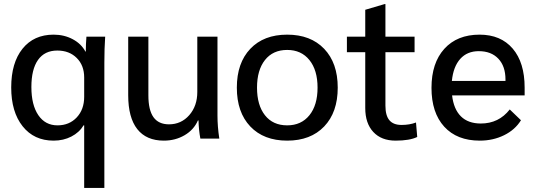

<svg xmlns="http://www.w3.org/2000/svg" viewBox="-20 -680 2628 942"><path d="M393 -65H390Q369 -30 330 -10Q291 10 243 10Q147 10 91 -60.5Q35 -131 35 -251Q35 -372 90.5 -441Q146 -510 243 -510Q295 -510 337 -487.5Q379 -465 399 -427H401Q401 -464 404 -500H496Q492 -442 492 -372V242H393ZM393 -205V-300Q393 -359 356.5 -395.5Q320 -432 261 -432Q199 -432 166.5 -386Q134 -340 134 -253Q134 -165 168 -115Q202 -65 262 -65Q320 -65 356.5 -104Q393 -143 393 -205Z M609 -213V-500H708V-212Q708 -140 733 -105Q758 -70 809 -70Q869 -70 908.5 -115Q948 -160 948 -229V-500H1047V-113Q1047 -59 1056 0H963Q955 -43 954 -89H951Q931 -43 885.5 -16.5Q840 10 784 10Q698 10 653.5 -46.5Q609 -103 609 -213Z M1142 -250Q1142 -371 1208 -440.5Q1274 -510 1389 -510Q1504 -510 1570.5 -440.5Q1637 -371 1637 -250Q1637 -129 1570.5 -59.5Q1504 10 1389 10Q1274 10 1208 -59.5Q1142 -129 1142 -250ZM1538 -250Q1538 -336 1498 -385.5Q1458 -435 1389 -435Q1319 -435 1280 -385.5Q1241 -336 1241 -250Q1241 -164 1280 -114.5Q1319 -65 1389 -65Q1458 -65 1498 -114.5Q1538 -164 1538 -250Z M1772 -150V-424H1682V-500H1772V-632L1867 -660H1871V-500H2014V-424H1871V-162Q1871 -113 1890.5 -90Q1910 -67 1950 -67Q1990 -67 2021 -79L2027 -8Q1990 10 1921 10Q1851 10 1811.5 -32.5Q1772 -75 1772 -150Z M2554 -212H2198Q2206 -144 2241.5 -109Q2277 -74 2339 -74Q2427 -74 2481 -143L2536 -90Q2507 -43 2453 -16.5Q2399 10 2334 10Q2222 10 2159.5 -58.5Q2097 -127 2097 -249Q2097 -371 2160 -440.5Q2223 -510 2333 -510Q2437 -510 2495.5 -441.5Q2554 -373 2554 -250ZM2460 -290Q2460 -355 2425 -392Q2390 -429 2329 -429Q2272 -429 2238 -391Q2204 -353 2197 -283H2460Z"/></svg>

Font: Sarabun Medium
Style: Regular
Weight: 500
Designer: Suppakit Chalermlarp | Katatrad Co.,Ltd.
Foundry: Cadson Demak Co.,Ltd.
Version: Version 1.000; ttfautohint (v1.6)